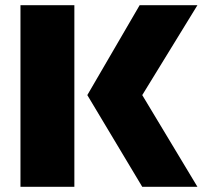

<svg xmlns="http://www.w3.org/2000/svg" viewBox="-20 -721 801 741"><path d="M529 -354 742 0H529L317 -354L519 -701H742ZM267 0V-701H59V0Z"/></svg>

Font: Radio Edit
Style: P3
Weight: 800
Version: Version 3.001;PS 003.001;hotconv 1.0.70;makeotf.lib2.5.58329